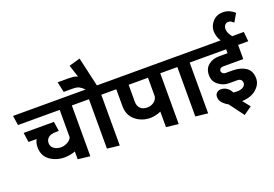

<svg xmlns="http://www.w3.org/2000/svg" viewBox="-159 -1463 2965 2078"><g transform="rotate(-20 1323.5 -424.5)"><path d="M486 0V-90Q462 -80 426.5 -73.5Q391 -67 363 -67Q266 -67 194 -119Q122 -171 122 -271Q122 -296 127.5 -317.5Q133 -339 143 -358H50L34 -468H383L399 -358H367Q308 -358 279 -334.5Q250 -311 250 -271Q250 -231 283.5 -207Q317 -183 363 -183Q400 -183 438 -203.5Q476 -224 486 -255V-569H6L-11 -680H720L737 -569H626V16Z M823 0V-569H732L715 -680H826Q795 -710 770 -723.5Q745 -737 694 -737H593L567 -857H687Q718 -857 744.5 -854.5Q771 -852 796 -839L750 -981L878 -1017L955 -680H1058L1076 -569H965V16Z M1503 0V-179Q1481 -168 1445.5 -159.5Q1410 -151 1382 -151Q1282 -151 1210 -210.5Q1138 -270 1138 -374V-569H1070L1053 -680H1738L1755 -569H1644V16ZM1280 -374Q1280 -325 1308 -297Q1336 -269 1387 -269Q1430 -269 1463 -292.5Q1496 -316 1503 -356V-569H1280Z M1841 0V-569H1750L1733 -680H2076L2094 -569H1983V16Z M2658 -569H2541V-406H2309Q2288 -406 2276 -395Q2264 -384 2264 -369Q2264 -354 2277.5 -342Q2291 -330 2311 -330H2390Q2480 -330 2540.5 -290.5Q2601 -251 2601 -162Q2601 -94 2540 -40.5Q2479 13 2374 17Q2400 50 2417 70.5Q2434 91 2442 102L2349 168L2224 0Q2193 -15 2163 -45Q2133 -75 2133 -118Q2133 -146 2152.5 -164Q2172 -182 2201 -182Q2240 -182 2271.5 -158.5Q2303 -135 2316 -103Q2326 -102 2338 -101Q2350 -100 2363 -100Q2406 -101 2431.5 -119Q2457 -137 2457 -162Q2457 -183 2444 -198Q2431 -213 2398 -213H2306Q2241 -213 2186.5 -255Q2132 -297 2132 -369Q2132 -444 2182 -484Q2232 -524 2305 -524H2403V-569H2082L2071 -680H2380Q2363 -703 2353 -736.5Q2343 -770 2343 -799Q2343 -860 2388 -909Q2433 -958 2505 -958Q2549 -958 2586 -939.5Q2623 -921 2639 -902L2585 -810Q2572 -822 2558.5 -831Q2545 -840 2526 -840Q2500 -840 2485.5 -821.5Q2471 -803 2471 -781Q2471 -751 2484 -725Q2497 -699 2513 -680H2647Z"/></g></svg>

Font: Palanquin Dark
Style: Regular
Weight: 400
Designer: Pria Ravichandran
Version: Version 1.000